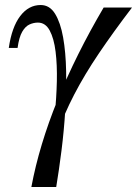

<svg xmlns="http://www.w3.org/2000/svg" viewBox="-20 -495 546 765"><path d="M162 212Q171 162 181 97.5Q191 33 198 -36.5Q205 -106 206.5 -171Q208 -236 201.5 -289Q195 -342 178 -373.5Q161 -405 131 -405Q114 -405 97.5 -397.5Q81 -390 68.5 -368.5Q56 -347 50 -304H15Q27 -387 60.5 -431Q94 -475 142 -475Q178 -475 199.5 -440Q221 -405 231.5 -346Q242 -287 243.5 -212Q245 -137 240 -55.5Q235 26 225 105Q215 184 204 250H157ZM393 -465H506Q432 -368 374.5 -283Q317 -198 275.5 -118Q234 -38 206 43Q178 124 162 212L157 250H105Q136 84 209.5 -97Q283 -278 393 -465Z"/></svg>

Font: Brygada 1918 Medium
Style: Italic
Weight: 500
Italic angle: -8°
Designer: Mateusz Machalski | Borys Kosmynka | Przemek Hoffer
Foundry: NIEPODLEGLA 2018
Version: Version 3.006